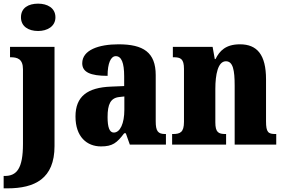

<svg xmlns="http://www.w3.org/2000/svg" viewBox="-43 -793 1556 1053"><path d="M166 -623C216 -623 261 -648 261 -698C261 -750 216 -773 166 -773C113 -773 72 -750 72 -698C72 -648 113 -623 166 -623ZM-23 240H-3C148 240 256 187 256 8V-536H12V-479H15C52 -479 83 -470 83 -413V-4C83 131 49 172 -17 172H-23Z M511 10C574 10 598 -9 638 -62H647L669 0H867V-58H863C823 -58 811 -74 811 -128V-381C811 -506 743 -550 607 -550C499 -550 408 -519 408 -446C408 -397 453 -377 547 -377C547 -447 565 -485 592 -485C623 -485 638 -449 638 -374V-321L566 -318C436 -313 371 -264 371 -154C371 -42 434 10 511 10ZM581 -66C557 -66 547 -96 547 -151C547 -221 563 -256 612 -261L639 -264V-191C639 -116 616 -66 581 -66Z M901 0H1197V-58H1194C1155 -58 1138 -67 1138 -122V-305C1138 -384 1152 -457 1196 -457C1235 -457 1244 -408 1244 -323V0H1472V-58H1468C1428 -58 1416 -67 1416 -128V-358C1416 -493 1367 -550 1273 -550C1195 -550 1161 -514 1139 -469H1135L1123 -536H905V-479H909C948 -479 966 -470 966 -415V-125C966 -67 945 -58 905 -58H901Z"/></svg>

Font: Noto Serif Devanagari Condensed Black
Style: Regular
Weight: 900
Width: 3
Designer: Universal Thirst, Indian Type Foundry and the Monotype Design Team
Foundry: Monotype Imaging Inc.
Version: Version 2.004